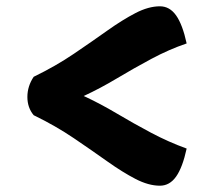

<svg xmlns="http://www.w3.org/2000/svg" viewBox="-20 -673 679 610"><path d="M87 -307Q67 -331 67 -365Q67 -399 87 -429Q157 -463 214.5 -502Q272 -541 320.5 -575.5Q369 -610 410.5 -631.5Q452 -653 488 -653Q519 -653 539.5 -624Q560 -595 573 -535Q517 -516 461 -486Q405 -456 351.5 -424Q298 -392 246 -368Q298 -344 351 -312.5Q404 -281 459.5 -251.5Q515 -222 573 -201Q560 -141 539.5 -112Q519 -83 488 -83Q452 -83 410.5 -104.5Q369 -126 320.5 -160.5Q272 -195 214.5 -234Q157 -273 87 -307Z"/></svg>

Font: Merienda ExtraBold
Style: Regular
Weight: 800
Designer: Eduardo Rodriguez Tunni
Foundry: Eduardo Rodriguez Tunni
Version: Version 2.001